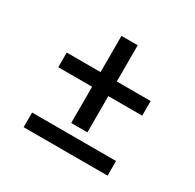

<svg xmlns="http://www.w3.org/2000/svg" viewBox="-127 -700 854 840"><g transform="rotate(30 300.0 -280.0)"><path d="M341 -120H259V-303H88V-377H259V-560H341V-377H512V-303H341ZM88 0V-74H512V0Z"/></g></svg>

Font: Zed Mono Extended
Style: Regular
Weight: 400
Width: 7
Monospace: yes
Designer: Belleve Invis
Foundry: Belleve Invis
Version: Version 1.0.0; ttfautohint (v1.8.4)